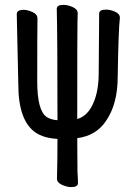

<svg xmlns="http://www.w3.org/2000/svg" viewBox="-20 -741 540 778"><path d="M269 17.1Q252 17.1 231.4 8.1Q210.9 -1 210.9 -17.1Q212.9 -95.2 212.9 -178.2Q157.2 -181.2 124 -204.1Q54.2 -252 54.2 -398.9L47.9 -685.1Q49.8 -701.2 75.2 -701.2Q91.8 -701.2 111.8 -692.1Q131.8 -683.1 131.8 -667Q130.9 -611.8 130.9 -411.1Q130.9 -293 168.9 -267.1Q185.1 -255.9 212.9 -253.9Q212.9 -597.2 210 -705.1Q210 -721.2 236.8 -721.2Q254.9 -721.2 274.9 -712.2Q294.9 -703.1 294.9 -687Q294.9 -674.8 293.9 -649.4Q293 -624 293 -258.8Q327.1 -268.1 349.1 -305.2Q379.9 -358.9 379.9 -442.9L381.8 -686Q381.8 -702.1 410.2 -702.1Q426.8 -702.1 446.3 -693.6Q465.8 -685.1 465.8 -668.9Q460 -621.1 457 -431.2Q457 -317.9 408.2 -249Q368.2 -190.9 293 -181.2L293.9 -45.9Q295.9 -16.1 295.9 1Q295.9 17.1 269 17.1Z"/></svg>

Font: LXGW WenKai Mono GB Screen
Style: Regular
Weight: 400
Monospace: yes
Designer: LXGW / Fontworks Inc.
Foundry: LXGW / Fontworks Inc.
Version: Version 1.510;January 18,2025